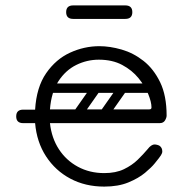

<svg xmlns="http://www.w3.org/2000/svg" viewBox="-20 -681 677 711"><path d="M366 10Q296 10 240.5 -19.5Q185 -49 150.5 -102Q116 -155 110 -225H66Q40 -225 40 -250Q40 -275 66 -275H110Q115 -358 151 -410Q187 -462 239.5 -486Q292 -510 348 -510Q387 -510 430.5 -497.5Q474 -485 511.5 -455.5Q549 -426 573 -376.5Q597 -327 597 -253Q597 -245 591 -235Q585 -225 571 -225H165Q171 -170 198 -128.5Q225 -87 268.5 -63.5Q312 -40 366 -40Q409 -40 439 -54.5Q469 -69 490 -89.5Q511 -110 527 -129Q533 -137 539.5 -141.5Q546 -146 553 -146Q557 -146 562.5 -144.5Q568 -143 571 -141Q581 -134 581 -120Q581 -114 576 -106Q571 -98 553 -76Q541 -61 517 -41Q493 -21 455.5 -5.5Q418 10 366 10ZM165 -276H533Q541 -276 541 -283Q541 -303 529 -332.5Q517 -362 493 -391.5Q469 -421 432.5 -440.5Q396 -460 346 -460Q302 -460 262.5 -440.5Q223 -421 196.5 -380.5Q170 -340 165 -276ZM451 -372H554V-337H451ZM345 -366Q358 -356 349 -343L283 -249Q274 -235 258 -246Q245 -256 254 -269L320 -363Q324 -368 331 -369.5Q338 -371 345 -366ZM443 -366Q456 -356 447 -343L381 -249Q372 -235 356 -246Q343 -256 352 -269L418 -363Q422 -368 429 -369.5Q436 -371 443 -366ZM147 -259Q147 -276 164 -276H496Q513 -276 513 -259Q513 -241 497 -241H165Q147 -241 147 -259ZM147 -355Q147 -372 164 -372H496Q513 -372 513 -355Q513 -337 497 -337H165Q147 -337 147 -355ZM251 -611Q225 -611 225 -636Q225 -661 251 -661H444Q470 -661 470 -636Q470 -611 444 -611Z"/></svg>

Font: Nsibidi Libre Uzo
Style: Regular
Weight: 400
Designer: Oluwaseun Badejo
Version: Version 1.021